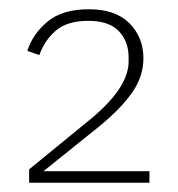

<svg xmlns="http://www.w3.org/2000/svg" viewBox="-20 -724 385 415"><path d="M303 -329H43V-358L180 -470Q258 -536 258 -591V-600Q258 -635 236.5 -657Q215 -679 171 -679Q126 -679 101.5 -658.5Q77 -638 65 -605L39 -614Q51 -651 83 -677.5Q115 -704 172 -704Q230 -704 260 -673.5Q290 -643 290 -598Q290 -559 266 -524.5Q242 -490 196 -452L74 -354H303Z"/></svg>

Font: IBM Plex Sans Thai Looped ExtraLight
Style: Regular
Weight: 200
Designer: Mike Abbink, Paul van der Laan, Pieter van Rosmalen, Ben Mitchell, Mark Frömberg
Foundry: Bold Monday
Version: Version 1.0